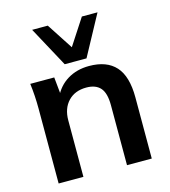

<svg xmlns="http://www.w3.org/2000/svg" viewBox="-112 -847 827 936"><g transform="rotate(-15 301.5 -378.5)"><path d="M68 0V-379Q68 -410 66 -442Q64 -474 60 -505H181L191 -405H179Q203 -458 250 -486.5Q297 -515 359 -515Q448 -515 493 -465Q538 -415 538 -309V0H413V-303Q413 -364 389.5 -390.5Q366 -417 319 -417Q261 -417 227 -381Q193 -345 193 -285V0ZM247 -554 137 -757H216L302 -625L388 -757H467L357 -554Z"/></g></svg>

Font: Mulish ExtraLight
Style: Bold
Weight: 700
Version: Version 3.603